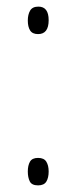

<svg xmlns="http://www.w3.org/2000/svg" viewBox="-20 -554 230 580"><path d="M64 -492Q64 -510 71 -522Q78 -534 96 -534Q127 -534 127 -493Q127 -451 95 -451Q78 -451 71 -462Q64 -473 64 -492ZM64 -36Q64 -54 70.5 -65.5Q77 -77 95 -77Q113 -77 120 -65.5Q127 -54 127 -36Q127 -17 120 -5.5Q113 6 95 6Q76 6 70 -6Q64 -18 64 -36Z"/></svg>

Font: Noto Sans Lao ExtraCondensed ExtraLight
Style: Regular
Weight: 200
Width: 2
Designer: Monotype Design Team
Foundry: Monotype Imaging Inc.
Version: Version 2.003; ttfautohint (v1.8.4.7-5d5b)